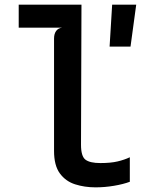

<svg xmlns="http://www.w3.org/2000/svg" viewBox="-20 -798 640 826"><path d="M451.5 -597.5 462.5 -778H566L541.5 -597.5ZM391 8Q344 8 303.2 -5Q262.5 -18 237.5 -52Q212.5 -86 212.5 -148.5V-632Q212.5 -652.5 221.5 -664.8Q230.5 -677 247.5 -679H60.5V-778H330.5L328.5 -175.5Q328.5 -125.5 347.8 -111Q367 -96.5 412 -96.5Q456 -96.5 485.8 -103.5Q515.5 -110.5 538.5 -121.5V-16Q510.5 -5.5 470.8 1.2Q431 8 391 8Z"/></svg>

Font: Spline Sans Mono Medium
Style: Regular
Weight: 500
Monospace: yes
Version: Version 1.004